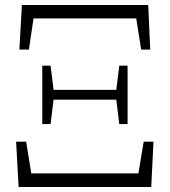

<svg xmlns="http://www.w3.org/2000/svg" viewBox="-20 -743 675 763"><path d="M54 0 44 -180H84L113 0L81 -54H554L521 0L551 -180H590L581 0ZM148 -250V-482H181L194 -377V-356L181 -250ZM172 -347V-386H462V-347ZM454 -250 441 -356V-377L454 -482H487V-250ZM57 -546 67 -723H569L577 -546H541L513 -723L541 -670H94L121 -723L95 -546Z"/></svg>

Font: Noto Serif SC
Style: Regular
Weight: 200
Designer: Ryoko NISHIZUKA 西塚涼子 (kana & ideographs); Frank Grießhammer (Latin, Greek & Cyrillic); Wenlong ZHANG 张文龙 (bopomofo); San
Foundry: Adobe
Version: Version 2.001;hotconv 1.1.0;makeotfexe 2.6.0